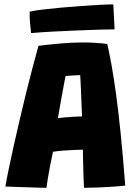

<svg xmlns="http://www.w3.org/2000/svg" viewBox="-20 -866 632 893"><path d="M196 7.5Q183 7.5 158.5 6.8Q134 6 105.2 5Q76.5 4 49.8 3.2Q23 2.5 5 1.5Q10.5 -31 20.5 -79.5Q30.5 -128 43.5 -186.2Q56.5 -244.5 71.2 -307.5Q86 -370.5 101.2 -432.8Q116.5 -495 131.5 -551.8Q146.5 -608.5 159 -653Q216 -660 267 -664.2Q318 -668.5 365.5 -668.5Q394.5 -668.5 422.5 -666.8Q450.5 -665 479 -661.5Q489 -617.5 499 -562Q509 -506.5 519.5 -430.2Q530 -354 540.8 -249.5Q551.5 -145 562.5 -3Q544 -0.5 509.5 2Q475 4.5 437.5 6Q400 7.5 371 7.5Q370 -7 369.2 -23.8Q368.5 -40.5 368 -59Q367.5 -77.5 367 -96.5Q366.5 -115.5 366 -134.2Q365.5 -153 365.5 -170Q349.5 -169.5 332.5 -168.8Q315.5 -168 299 -167.2Q282.5 -166.5 268.2 -165.2Q254 -164 243 -162.5Q232 -161 226.5 -160Q219.5 -129 213.5 -97.8Q207.5 -66.5 203 -39Q198.5 -11.5 196 7.5ZM249.5 -316.5Q258.5 -318 280.2 -320Q302 -322 325.5 -323.2Q349 -324.5 361.5 -324.5Q361 -334 360 -361.5Q359 -389 357.5 -422Q356 -455 355 -481.8Q354 -508.5 353 -516.5Q346 -516.5 331.5 -515.8Q317 -515 303.8 -514Q290.5 -513 285 -512.5Q282 -497.5 277 -471.5Q272 -445.5 266.8 -416Q261.5 -386.5 256.8 -360Q252 -333.5 249.5 -316.5ZM513 -729.5Q486 -729.5 439 -728Q392 -726.5 335.8 -724.2Q279.5 -722 224 -719Q168.5 -716 124.5 -712Q121.5 -738.5 119.5 -763Q117.5 -787.5 118 -812Q143 -817.5 182.2 -822Q221.5 -826.5 267.5 -830.8Q313.5 -835 359.5 -838.2Q405.5 -841.5 444.2 -843.5Q483 -845.5 507 -845.5Z"/></svg>

Font: Grandstander Thin ExtraBold
Style: Regular
Weight: 800
Version: Version 1.200